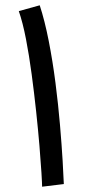

<svg xmlns="http://www.w3.org/2000/svg" viewBox="-20 -701 320 725"><path d="M221 -6 139 4Q139 -8 136.5 -49Q134 -90 129 -150Q124 -210 116.5 -280Q109 -350 99.5 -421Q90 -492 78 -554Q66 -616 51 -659L130 -681Q149 -623 164 -546.5Q179 -470 189.5 -388Q200 -306 206.5 -229.5Q213 -153 216.5 -94Q220 -35 221 -6Z"/></svg>

Font: Go Noto Current
Style: Regular
Weight: 400
Designer: Monotype Design Team
Foundry: Monotype Imaging Inc.
Version: Version 2.007; ttfautohint (v1.8) -l 8 -r 50 -G 200 -x 14 -D